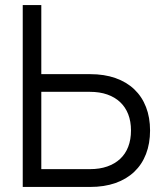

<svg xmlns="http://www.w3.org/2000/svg" viewBox="-20 -740 654 760"><path d="M143.5 -446.5H336.5Q393 -446.5 437 -431Q481 -415.5 511.5 -386.5Q542 -357.5 558 -316.2Q574 -275 574 -223.5Q574 -172 558 -130.5Q542 -89 511.5 -60Q481 -31 437 -15.5Q393 0 336.5 0H70V-720H143.5ZM336 -70.5Q374.5 -70.5 404.5 -81Q434.5 -91.5 455.5 -111Q476.5 -130.5 487.5 -159Q498.5 -187.5 498.5 -223.5Q498.5 -259.5 487.5 -287.8Q476.5 -316 455.5 -335.8Q434.5 -355.5 404.5 -366Q374.5 -376.5 336 -376.5H143.5V-70.5Z"/></svg>

Font: Vela Sans
Style: Regular
Weight: 400
Designer: Principal design: Mikhail Sharanda - project Manrope.
Design modification: Ravid Balaliev
Foundry: Mikhail Sharanda
Version: Version 1.001;August 23, 2023;FontCreator 14.0.0.2901 64-bit